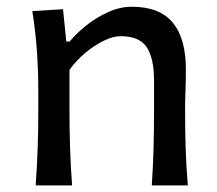

<svg xmlns="http://www.w3.org/2000/svg" viewBox="-20 -560 657 580"><path d="M87.9 0Q91.8 -58.1 93.8 -112.3Q95.7 -166.5 95.7 -231.9V-284.7Q95.7 -342.8 91.6 -404.3Q87.4 -465.8 77.6 -526.4L170.4 -532.2L180.2 -434.6H190.4Q210.4 -459 240.7 -483.2Q271 -507.3 306.6 -523.4Q342.3 -539.6 377.9 -539.6Q462.4 -539.6 502 -491.5Q541.5 -443.4 541.5 -351.1Q541.5 -316.9 540.3 -286.4Q539.1 -255.9 539.1 -231.9Q539.1 -166.5 540.8 -112.3Q542.5 -58.1 547.4 0H438.5Q442.4 -58.1 443.8 -111.8Q445.3 -165.5 445.3 -227.5V-317.4Q445.3 -383.8 423.3 -417.2Q401.4 -450.7 344.2 -450.7Q321.8 -450.7 293.5 -437Q265.1 -423.3 237.8 -400.4Q210.4 -377.4 189.9 -349.1V-227.5Q189.9 -165.5 191.7 -111.8Q193.4 -58.1 197.8 0Z"/></svg>

Font: Pinar DS1 Medium
Style: Regular
Weight: 500
Designer: Amin Abedi
Version: Version 3.000